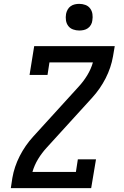

<svg xmlns="http://www.w3.org/2000/svg" viewBox="-20 -974 640 994"><path d="M36 0 44 -53Q54 -111 82 -166Q110 -221 152 -267L386 -524Q412 -552 431.5 -584Q451 -616 461 -651H236L226 -586H133L157 -735H574L565 -682Q555 -624 527 -569Q499 -514 457 -468L223 -211Q197 -183 177.5 -151Q158 -119 148 -84H373L383 -149H477L452 0ZM390 -816Q374 -816 358.5 -821.5Q343 -827 333.5 -839.5Q324 -852 321.5 -868.5Q319 -885 322 -902Q324 -913 330 -924Q336 -935 346 -942Q356 -949 367.5 -951.5Q379 -954 390 -954Q407 -954 422 -948.5Q437 -943 446.5 -930.5Q456 -918 458.5 -901.5Q461 -885 458 -868Q457 -857 451 -846Q445 -835 435 -828Q425 -821 413.5 -818.5Q402 -816 390 -816Z"/></svg>

Font: Iosevka Curly Slab MdEx
Style: Italic
Weight: 500
Width: 7
Italic angle: -9°
Monospace: yes
Designer: Belleve Invis
Foundry: Belleve Invis
Version: Version 11.0.0; ttfautohint (v1.8.3)